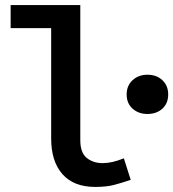

<svg xmlns="http://www.w3.org/2000/svg" viewBox="-20 -726 684 758"><path d="M356 12Q271 12 226.5 -38.5Q182 -89 182 -179V-615H22V-706H297V-173Q297 -123 322.5 -102.5Q348 -82 385 -82Q404 -82 424 -86.5Q444 -91 469 -101L496 -16Q461 -4 430.5 4Q400 12 356 12ZM562 -276Q527 -276 503.5 -297Q480 -318 480 -353Q480 -388 503.5 -409.5Q527 -431 562 -431Q598 -431 621 -409.5Q644 -388 644 -353Q644 -318 621 -297Q598 -276 562 -276Z"/></svg>

Font: Source Code Pro SemiBold
Style: Regular
Weight: 600
Monospace: yes
Designer: Paul D. Hunt, Teo Tuominen
Foundry: Adobe Systems Incorporated
Version: Version 1.018;hotconv 1.0.116;makeotfexe 2.5.65601